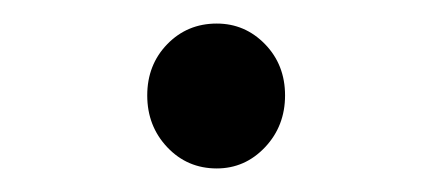

<svg xmlns="http://www.w3.org/2000/svg" viewBox="-20 -671 357 163"><path d="M105 -590Q105 -564 122 -546Q139 -528 164 -528Q188 -528 205 -546Q222 -564 222 -590Q222 -616 205 -633.5Q188 -651 164 -651Q139 -651 122 -633.5Q105 -616 105 -590Z"/></svg>

Font: Noto Sans Devanagari
Style: Regular
Weight: 400
Designer: Jelle Bosma - Monotype Design Team
Foundry: Monotype Imaging Inc.
Version: Version 1.901